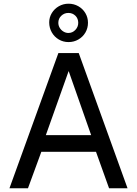

<svg xmlns="http://www.w3.org/2000/svg" viewBox="-20 -1007 733 1027"><path d="M292.2 -723H401.2L662.2 0H563.4L493.5 -195H201.1L129.6 0H30.6ZM467.6 -284.1 347.2 -627 225.2 -284.1ZM346.6 -781.9Q318.2 -781.9 294.5 -795.8Q270.8 -809.8 257 -833.9Q243.2 -858.1 243.2 -887.2Q243.2 -914.4 257.2 -937.3Q271.2 -960.2 295 -973.8Q318.8 -987.2 346.6 -987.2Q375.1 -987.2 399 -973.7Q422.9 -960.1 436.8 -936.7Q450.6 -913.2 450.6 -885.2Q450.6 -856.6 436.8 -832.9Q422.9 -809.2 399 -795.6Q375.1 -781.9 346.6 -781.9ZM345.6 -937.8Q323.9 -937.8 308 -922.8Q292 -907.8 292 -884.9Q292 -870.8 299.4 -858.2Q306.9 -845.7 319.4 -838.2Q331.9 -830.6 345.6 -830.6Q367.4 -830.6 383 -846.8Q398.5 -863.1 398.5 -884.9Q398.5 -907.8 383.4 -922.8Q368.2 -937.8 345.6 -937.8Z"/></svg>

Font: Public Sans VF
Style: Regular
Weight: 400
Designer: Pablo Impallari, Rodrigo Fuenzalida (Modified by Dan O. Williams and USWDS)
Version: Version 1.003